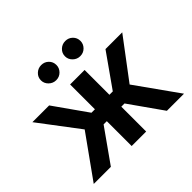

<svg xmlns="http://www.w3.org/2000/svg" viewBox="-171 -981 1203 1203"><g transform="rotate(-45 430.5 -380.0)"><path d="M231.9 -281.6 32.3 -545.5H180.8L335.9 -325.6H366.5V-545.5H495V-325.6H524.9L680 -545.5H828.5L630 -281.6L830.3 0H678.6L523.4 -220.2H495V0H366.5V-220.2H338.1L182.2 0H30.5ZM255.3 -692.5Q255.3 -720.9 275.7 -740.2Q296.2 -759.6 324.2 -759.6Q353 -759.6 372.7 -740.2Q392.4 -720.9 392.4 -692.5Q392.4 -665.5 372.7 -645.6Q353 -625.7 324.2 -625.7Q296.2 -625.7 275.7 -645.6Q255.3 -665.5 255.3 -692.5ZM468.4 -692.5Q468.4 -720.9 488.8 -740.2Q509.2 -759.6 537.3 -759.6Q566.1 -759.6 585.8 -740.2Q605.5 -720.9 605.5 -692.5Q605.5 -665.5 585.8 -645.6Q566.1 -625.7 537.3 -625.7Q509.2 -625.7 488.8 -645.6Q468.4 -665.5 468.4 -692.5Z"/></g></svg>

Font: DeltaSans SemiBold
Style: Regular
Weight: 600
Designer: Rasmus Andersson
Foundry: rsms
Version: Version 3.012